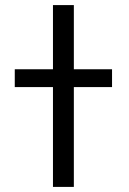

<svg xmlns="http://www.w3.org/2000/svg" viewBox="-20 -734 508 754"><path d="M188 0V-392H38V-462H188V-714H270V-462H420V-392H270V0Z"/></svg>

Font: Noto Sans Georgian ExtraCondensed
Style: Regular
Weight: 400
Width: 2
Designer: Monotype Design Team, Akaki Razmadze
Foundry: Google LLC
Version: Version 2.005; ttfautohint (v1.8.4.7-5d5b)